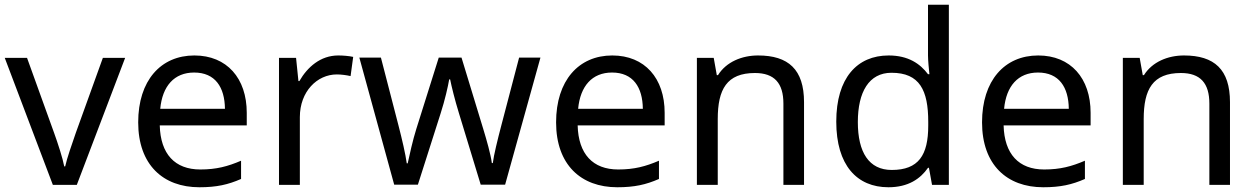

<svg xmlns="http://www.w3.org/2000/svg" viewBox="-20 -780 5290 810"><path d="M203 0H304L508 -536H414L300 -220C285 -177 262 -111 255 -78H251C245 -111 224 -176 208 -220L94 -536H0Z M800 -546C658 -546 563 -440 563 -264C563 -85 668 10 821 10C894 10 942 -1 997 -25V-102C941 -78 893 -65 825 -65C718 -65 657 -130 654 -251H1021V-304C1021 -450 937 -546 800 -546ZM799 -474C888 -474 928 -412 929 -321H656C665 -417 715 -474 799 -474Z M1407 -546C1332 -546 1277 -497 1243 -438H1239L1229 -536H1157V0H1245V-286C1245 -394 1318 -466 1401 -466C1419 -466 1442 -463 1459 -459L1470 -540C1452 -544 1427 -546 1407 -546Z M1916 -303 2008 -1H2111L2260 -537H2170L2095 -251C2079 -190 2063 -125 2059 -92H2055C2050 -130 2033 -189 2019 -235L1927 -537H1831L1736 -235C1722 -191 1707 -124 1700 -91H1696C1691 -129 1676 -193 1661 -251L1587 -537H1496L1643 -1H1743L1839 -302C1857 -358 1870 -415 1875 -445H1879C1885 -415 1899 -358 1916 -303Z M2563 -546C2421 -546 2326 -440 2326 -264C2326 -85 2431 10 2584 10C2657 10 2705 -1 2760 -25V-102C2704 -78 2656 -65 2588 -65C2481 -65 2420 -130 2417 -251H2784V-304C2784 -450 2700 -546 2563 -546ZM2562 -474C2651 -474 2691 -412 2692 -321H2419C2428 -417 2478 -474 2562 -474Z M3178 -546C3110 -546 3044 -519 3009 -463H3004L2991 -536H2920V0H3008V-278C3008 -403 3046 -472 3165 -472C3247 -472 3285 -429 3285 -343V0H3372V-349C3372 -487 3306 -546 3178 -546Z M3728 10C3812 10 3863 -26 3895 -72H3899L3912 0H3983V-760H3895V-546C3895 -526 3899 -484 3901 -467H3895C3862 -511 3812 -546 3729 -546C3596 -546 3508 -451 3508 -267C3508 -83 3595 10 3728 10ZM3742 -63C3646 -63 3599 -137 3599 -265C3599 -392 3646 -473 3741 -473C3860 -473 3896 -399 3896 -266V-250C3896 -125 3855 -63 3742 -63Z M4360 -546C4218 -546 4123 -440 4123 -264C4123 -85 4228 10 4381 10C4454 10 4502 -1 4557 -25V-102C4501 -78 4453 -65 4385 -65C4278 -65 4217 -130 4214 -251H4581V-304C4581 -450 4497 -546 4360 -546ZM4359 -474C4448 -474 4488 -412 4489 -321H4216C4225 -417 4275 -474 4359 -474Z M4975 -546C4907 -546 4841 -519 4806 -463H4801L4788 -536H4717V0H4805V-278C4805 -403 4843 -472 4962 -472C5044 -472 5082 -429 5082 -343V0H5169V-349C5169 -487 5103 -546 4975 -546Z"/></svg>

Font: Noto Sans Psalter Pahlavi
Style: Regular
Weight: 400
Designer: Monotype Design Team
Foundry: Monotype Imaging Inc.
Version: Version 2.002